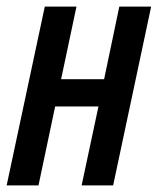

<svg xmlns="http://www.w3.org/2000/svg" viewBox="-23 -560 477 580"><path d="M-2.9 0 112.3 -540H208L161.6 -320.8H291.5L337.4 -540H433.6L318.8 0H223.6L274.4 -238.3H143.6L93.3 0Z"/></svg>

Font: Open Sans Condensed SemiBold
Style: Italic
Weight: 600
Width: 3
Italic angle: -12°
Designer: Monotype Design Team
Foundry: Monotype Imaging Inc.
Version: Version 3.000; ttfautohint (v1.8.4)